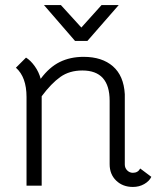

<svg xmlns="http://www.w3.org/2000/svg" viewBox="-20 -735 632 760"><path d="M579 -35Q571 -18 551 -6.5Q531 5 506 5Q466 5 440 -20Q414 -45 414 -85V-336Q414 -456 306 -456Q255 -456 219 -430.5Q183 -405 145 -354V0H85V-351Q85 -430 43 -467L83 -507Q101 -496 117.5 -473Q134 -450 141 -423Q175 -469 216.5 -489.5Q258 -510 311 -510Q384 -510 427 -472.5Q470 -435 474 -362V-84Q474 -70 483.5 -60.5Q493 -51 506 -51Q526 -51 535 -68ZM154 -715H221L302 -626L382 -715H450L326 -573H277Z"/></svg>

Font: Bellota
Style: Regular
Weight: 400
Designer: Kemie Guaida
Foundry: Kemie Guaida
Version: Version 4.001